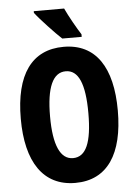

<svg xmlns="http://www.w3.org/2000/svg" viewBox="-61 -976 729 1033"><g transform="rotate(-5 303.0 -460.0)"><path d="M325 -930H161V-921C187 -886 267 -801 301 -770H406V-784C386 -814 343 -890 325 -930ZM565 -358C565 -591 478 -725 304 -725C132 -725 41 -598 41 -359C41 -127 130 10 304 10C478 10 565 -125 565 -358ZM199 -358C199 -514 234 -593 304 -593C372 -593 406 -518 406 -358C406 -199 373 -124 303 -124C235 -124 199 -202 199 -358Z"/></g></svg>

Font: Noto Sans Thai Looped ExtraCondensed ExtraBold
Style: Regular
Weight: 800
Width: 2
Designer: Sasikarn Vongin, Ben Mitchell
Foundry: The Fontpad Ltd
Version: Version 1.001